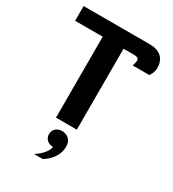

<svg xmlns="http://www.w3.org/2000/svg" viewBox="-213 -765 1017 1130"><g transform="rotate(30 296.0 -200.0)"><path d="M275 50C240 50 216.7 74.2 216.7 104.2C216.7 134.2 240 158.3 275 158.3C270 195.8 231.7 228.3 200 250H258.3C288.3 232.5 341.7 188.3 341.7 116.7C341.7 70 306.7 50 275 50ZM16.7 -550H204.2V0H345.8V-550H416.7C441.7 -550 450 -541.7 450 -529.2C450 -517.5 441.7 -491.7 441.7 -491.7H554.2C554.2 -491.7 575 -516.7 575 -550C575 -615 535.8 -650 466.7 -650H16.7Z"/></g></svg>

Font: BoonHome
Style: Bold
Weight: 700
Designer: Sungsit Sawaiwan
Foundry: Sungsit Sawaiwan
Version: Version 0.2